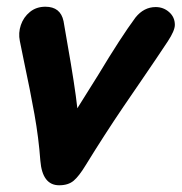

<svg xmlns="http://www.w3.org/2000/svg" viewBox="-20 -550 540 571"><path d="M100 -72Q106 1 156 1Q183 1 199 -12.5Q215 -26 235 -59Q291 -150 348 -234L400 -310Q448 -380 479 -427Q500 -459 500 -476Q500 -499 483 -514Q466 -529 443 -529Q408 -529 383 -498Q340 -440 272 -327L210 -228Q203 -293 180 -423L169 -487Q160 -530 115 -530Q88 -530 69 -514.5Q50 -499 42 -475.5Q34 -452 39 -428L51 -369Q70 -280 82.5 -210Q95 -140 100 -72Z"/></svg>

Font: Balsamiq Sans
Style: Bold Italic
Weight: 700
Italic angle: -12°
Designer: Michael Angeles
Foundry: Balsamiq SRL
Version: Version 1.020; ttfautohint (v1.8.4.7-5d5b);gftools[0.9.26]